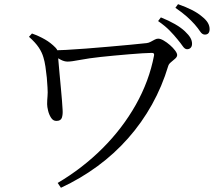

<svg xmlns="http://www.w3.org/2000/svg" viewBox="-20 -846 1040 917"><path d="M827 -658.9Q811.6 -678.1 789.8 -700.5Q767.9 -722.8 735.1 -745.4L748.4 -762.9Q786.6 -747.6 815.3 -731Q844 -714.5 862.7 -697Q881.5 -679.2 889.3 -665.5Q897.2 -651.7 897.2 -636.9Q897.2 -624.8 890.7 -617.9Q884.3 -610.9 873.4 -610.9Q862.7 -610.9 852.6 -625.6Q842.5 -640.3 827 -658.9ZM909.9 -729.4Q893.4 -748 872.5 -766.6Q851.6 -785.3 817.7 -808.8L830.3 -826.1Q907.3 -799.1 943.4 -768.1Q963.9 -752 972.5 -737.3Q981.1 -722.6 981.1 -707.1Q981.1 -680.8 958.3 -680.8Q945.7 -680.8 936 -695.6Q926.3 -710.4 909.9 -729.4ZM132.7 -686Q167 -673.7 194.7 -657.7Q222.5 -641.8 245.5 -618.1Q253.2 -610.5 254.7 -602.2Q256.3 -593.9 256.5 -585.6Q256.9 -576.7 259.3 -551.8Q261.7 -527 264.4 -494.2Q267.1 -461.4 270.6 -427.4Q274.1 -393.4 276.1 -364.9Q278.2 -336.5 279 -321.5Q280.6 -299.6 275.6 -284.1Q270.6 -268.5 249.2 -268.5Q233.5 -268.5 223.9 -283.6Q214.2 -298.6 209.7 -317.4Q205.1 -336.2 205.1 -348.3Q205.1 -367.7 206.9 -385.3Q208.7 -402.8 206.9 -428.6Q206.1 -448.8 203.6 -475Q201 -501.3 197.1 -527.2Q193.2 -553.2 187.5 -571.5Q180.7 -595.6 165.2 -618.9Q149.8 -642.3 118.4 -670.3ZM232.8 -605.2Q254.1 -605.4 296.2 -607.7Q338.3 -610 391.1 -614Q443.9 -618 498.6 -622.9Q553.3 -627.8 601.5 -632.2Q649.6 -636.6 681 -640.2Q690.4 -641.4 699.8 -646.5Q709.1 -651.5 718.2 -656.4Q727.3 -661.4 735.3 -661.4Q746.4 -661.4 761.7 -652.5Q776.9 -643.7 791.8 -630.7Q806.7 -617.7 816.4 -604.7Q826.1 -591.7 826.1 -583.2Q826.1 -574.5 816.8 -566.1Q807.5 -557.6 796.9 -549.2Q786.4 -540.7 783.6 -531.3Q754.2 -433.3 705.7 -346.4Q657.2 -259.6 591.8 -185.6Q526.4 -111.5 445.6 -52.2Q364.8 7.2 271 50.8L255.4 27.8Q374.1 -42.3 469.3 -137.3Q564.6 -232.3 628.5 -345.4Q692.3 -458.5 715.7 -580.8Q716.9 -587.7 714.4 -590.6Q711.9 -593.4 704.8 -593.4Q689.2 -593.4 660.2 -591.5Q631.2 -589.6 595.7 -586.7Q560.2 -583.8 524.6 -580.4Q489 -577 460.9 -574Q404.9 -568 362.7 -559.9Q320.6 -551.8 302.9 -551.8Q286.5 -551.8 269 -561.3Q251.6 -570.7 232.6 -583.6Z"/></svg>

Font: Early Summer Mincho VF
Style: Regular
Weight: 250
Designer: GuiWonder
Version: Version 1.002